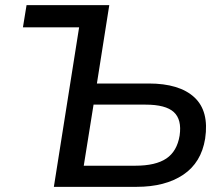

<svg xmlns="http://www.w3.org/2000/svg" viewBox="-20 -725 868 745"><path d="M189 0 287 -619H69L83 -705H404L356 -401H557Q676 -401 734 -347.5Q792 -294 776 -187Q761 -94 691 -47Q621 0 510 0ZM305 -82H505Q584 -82 625.5 -110Q667 -138 677 -199Q686 -261 654.5 -290Q623 -319 545 -319H343Z"/></svg>

Font: Winston Medium
Style: Italic
Weight: 500
Italic angle: -9°
Designer: Original fonts by Vernon Adams / Changes by Cristiano Sobral
Foundry: Original fonts by Vernon Adams / Changes by Cristiano Sobral
Version: Version 2.503;July 17, 2020;FontCreator 13.0.0.2655 64-bit